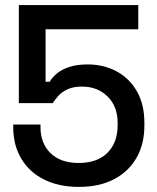

<svg xmlns="http://www.w3.org/2000/svg" viewBox="-20 -720 615 754"><path d="M32 -220V-231H139V-221Q139 -157 178.5 -118.5Q218 -80 289 -80Q362 -80 402 -120Q442 -160 442 -228V-237Q442 -302 402.5 -341Q363 -380 302 -380Q268 -380 245.5 -369.5Q223 -359 209.5 -344Q196 -329 187 -315H54V-700H523V-605H159V-399H175Q185 -416 203.5 -431.5Q222 -447 252 -457Q282 -467 324 -467Q386 -467 436.5 -440.5Q487 -414 517 -362.5Q547 -311 547 -238V-227Q547 -154 516 -100Q485 -46 427.5 -16Q370 14 290 14Q211 14 153 -15Q95 -44 63.5 -97Q32 -150 32 -220Z"/></svg>

Font: Space Grotesk Frontify Medium
Style: Regular
Weight: 500
Designer: Florian Karsten
Version: Version 2.000